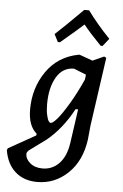

<svg xmlns="http://www.w3.org/2000/svg" viewBox="-116 -739 625 979"><g transform="rotate(5 197.0 -249.5)"><path d="M155 -522 135 -561Q178 -600 275 -697H300Q347 -632 415 -561L384 -522H374Q314 -584 283 -623Q254 -596 166 -522ZM272 -467 339 -443 397 -469 408 -463 358 -112 351 -40Q336 70 269 134Q202 198 112 198Q44 198 0 159.5Q-44 121 -56 50L-52 40L87 -38L88 -47Q44 -84 44 -168Q44 -277 102.5 -362Q161 -447 267 -467ZM128 -202Q128 -170 133 -147.5Q138 -125 143.5 -116.5Q149 -108 155 -108Q165 -108 187.5 -134Q210 -160 243.5 -216Q277 -272 309 -343L311 -357L312 -369L249 -394Q191 -394 159.5 -340Q128 -286 128 -202ZM133 127Q183 127 218 90.5Q253 54 263 -14L288 -189H275Q220 -86 142 -22L56 41Q45 51 45 60Q45 86 69.5 106.5Q94 127 133 127Z"/></g></svg>

Font: Alegreya Sans SC Medium
Style: Italic
Weight: 500
Italic angle: -7°
Designer: Juan Pablo del Peral
Foundry: Huerta Tipografica
Version: Version 2.007